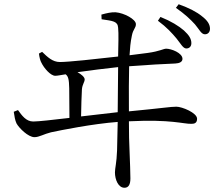

<svg xmlns="http://www.w3.org/2000/svg" viewBox="-20 -820 1040 907"><path d="M814 -638C834 -613 845 -591 860 -591C874 -591 884 -600 884 -616C884 -636 874 -653 849 -676C825 -697 788 -720 738 -740L726 -722C768 -691 793 -663 814 -638ZM901 -705C922 -680 931 -658 948 -658C963 -658 972 -669 972 -684C972 -704 961 -723 933 -744C910 -763 874 -782 824 -800L811 -783C855 -752 878 -730 901 -705ZM45 -292C48 -271 51 -252 58 -237C70 -215 113 -172 143 -172C165 -172 188 -187 221 -195C268 -205 417 -235 536 -244L533 -109C531 -51 523 -25 523 -6C523 29 539 67 568 67C587 67 596 52 596 23C596 -1 594 -56 592 -106C590 -143 589 -193 589 -247C791 -257 845 -234 885 -235C900 -235 911 -240 911 -259C911 -287 840 -316 813 -316C786 -316 747 -309 589 -294C588 -374 589 -455 590 -507C668 -513 770 -519 808 -520C827 -521 842 -527 842 -542C842 -570 789 -590 765 -590C752 -590 736 -578 678 -570L592 -559C594 -592 596 -619 603 -652C609 -683 622 -687 622 -706C622 -729 566 -759 526 -762C506 -763 484 -758 459 -751L460 -729C513 -721 536 -720 538 -689C541 -662 539 -608 538 -553C433 -541 303 -527 263 -527C228 -527 204 -551 179 -575L164 -567C166 -550 170 -533 176 -523C188 -498 219 -462 241 -462C252 -462 270 -466 290 -469C303 -459 306 -444 307 -403L308 -263C230 -254 162 -246 137 -246C103 -246 83 -275 65 -300ZM538 -503 536 -290 363 -270C364 -322 365 -364 367 -398C369 -422 380 -432 380 -445C380 -456 363 -470 346 -479C402 -487 481 -497 538 -503Z"/></svg>

Font: Harano Aji Mincho
Style: Regular
Weight: 400
Foundry: Masamichi Hosoda
Version: HaranoAjiMincho-Regular version 20230610;ttx 4.39.4